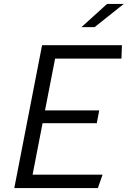

<svg xmlns="http://www.w3.org/2000/svg" viewBox="-20 -961 660 981"><path d="M53 0H480L504 -68.5H146.5L197.5 -331.5H474.5L487 -397H210L261.5 -661.5H600.5L603 -730H195ZM396.5 -822.5 527 -941H612.5L463.5 -822.5Z"/></svg>

Font: Monaspace Krypton Light
Style: Italic
Weight: 300
Italic angle: -11°
Designer: Riley Cran & the Lettermatic Team
Foundry: Lettermatic
Version: Version 1.101 (Monaspace Krypton)